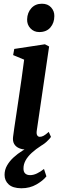

<svg xmlns="http://www.w3.org/2000/svg" viewBox="-20 -792 334 1030"><path d="M124.5 10.5Q100 10.5 82.2 2.8Q64.5 -5 56 -19.8Q47.5 -34.5 50 -57Q52 -75 56.8 -106.8Q61.5 -138.5 67.8 -180.2Q74 -222 81.2 -270.5Q88.5 -319 95.8 -370.2Q103 -421.5 109.5 -472L50.5 -496.5L56.5 -529.5L221 -554.5L243.5 -542.5L177.5 -93Q174.5 -74.5 179.5 -66.2Q184.5 -58 193.5 -58Q203.5 -58 214.2 -63.8Q225 -69.5 241.5 -84.5L253.5 -57.5Q247 -47.5 229.8 -31.5Q212.5 -15.5 186.2 -2.5Q160 10.5 124.5 10.5ZM190.5 -620Q162 -620 143.2 -640Q124.5 -660 125.5 -688.5Q126.5 -724 148 -748Q169.5 -772 205 -772Q236.5 -772 254.2 -752.2Q272 -732.5 271.5 -706Q271.5 -669.5 250.5 -644.8Q229.5 -620 190.5 -620ZM94.5 218Q48.5 217.5 26.5 197.2Q4.5 177 4.5 146Q4.5 119 17.8 95.8Q31 72.5 52.8 52.5Q74.5 32.5 100.8 16.2Q127 0 153 -13L175.5 -25L202.5 -11.5Q172 8 150.2 28Q128.5 48 117.2 68.8Q106 89.5 106 110.5Q105.5 129.5 115 138.5Q124.5 147.5 141.5 147.5Q159.5 147.5 178.2 138.5Q197 129.5 216 114.5L229 154Q211 177 175.5 197.5Q140 218 94.5 218Z"/></svg>

Font: Merriweather 48pt SemiBold
Style: Italic
Weight: 600
Italic angle: -7.8°
Designer: Eben Sorkin
Foundry: Eben Sorkin
Version: Version 2.101